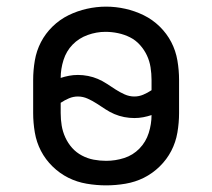

<svg xmlns="http://www.w3.org/2000/svg" viewBox="-20 -551 640 579"><path d="M300 8Q271 8 241.5 3Q212 -2 186 -15Q160 -28 138.5 -49Q117 -70 103.5 -96Q90 -122 85 -151.5Q80 -181 80 -210V-310Q80 -339 85 -368.5Q90 -398 103.5 -424Q117 -450 138.5 -471Q160 -492 186.5 -505Q213 -518 242 -524.5Q271 -531 300 -531Q329 -531 358 -524.5Q387 -518 413.5 -505Q440 -492 461.5 -471Q483 -450 496.5 -424Q510 -398 515 -368.5Q520 -339 520 -310V-210Q520 -181 515 -151.5Q510 -122 496.5 -96Q483 -70 461.5 -49Q440 -28 414 -15Q388 -2 358.5 3Q329 8 300 8ZM385 -260Q399 -260 412 -265.5Q425 -271 437 -279V-310Q437 -329 434 -348Q431 -367 423 -384Q415 -401 402 -415.5Q389 -430 372 -438.5Q355 -447 336 -451Q317 -455 298 -455Q271 -455 244.5 -445.5Q218 -436 199 -416.5Q180 -397 171.5 -370Q163 -343 163 -316Q175 -320 188 -322.5Q201 -325 215 -325Q230 -325 245.5 -322Q261 -319 275 -313Q289 -307 302 -298.5Q315 -290 328 -281.5Q341 -273 355.5 -266.5Q370 -260 385 -260ZM300 -66Q328 -66 354.5 -74.5Q381 -83 400.5 -103Q420 -123 428.5 -150Q437 -177 437 -204Q425 -200 412 -197.5Q399 -195 385 -195Q370 -195 354.5 -198Q339 -201 325 -207Q311 -213 298 -221.5Q285 -230 272 -238.5Q259 -247 244.5 -253.5Q230 -260 215 -260Q201 -260 188 -254.5Q175 -249 163 -241V-210Q163 -191 166 -172.5Q169 -154 177 -136.5Q185 -119 197.5 -105Q210 -91 227 -82Q244 -73 262.5 -69.5Q281 -66 300 -66Z"/></svg>

Font: Bmono
Style: Regular
Weight: 400
Monospace: yes
Designer: Belleve Invis
Foundry: Belleve Invis
Version: Version 11.2.2; ttfautohint (v1.8.2)